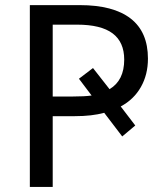

<svg xmlns="http://www.w3.org/2000/svg" viewBox="-20 -734 653 754"><path d="M561 -503.9Q561 -440.9 533.2 -392.1Q505.4 -343.3 454.1 -315.9L511.2 -241.2L460 -198.2L389.2 -291Q341.3 -277.8 273.9 -277.8H187V0H97.2V-713.9H293Q425.3 -713.9 493.2 -661.1Q561 -608.4 561 -503.9ZM187 -355H266.1Q312.5 -355 339.8 -358.9L290 -424.8L345.2 -466.8L410.2 -383.8Q467.8 -418 467.8 -500Q467.8 -568.8 422.1 -603Q376.5 -637.2 282.2 -637.2H187Z"/></svg>

Font: Noto Sans Southeast Asian
Style: Regular
Weight: 400
Designer: Monotype Design Team
Foundry: Monotype Imaging Inc.
Version: Version 1.06 uh; ttfautohint (v1.4.1)